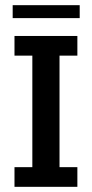

<svg xmlns="http://www.w3.org/2000/svg" viewBox="-20 -722 354 742"><path d="M36 0V-76H105V-507H36V-583H279V-507H210V-76H279V0ZM29 -652V-702H288V-652Z"/></svg>

Font: Rokkitt SemiBold Medium
Style: Regular
Weight: 500
Version: Version 3.103